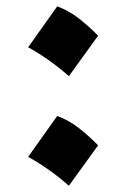

<svg xmlns="http://www.w3.org/2000/svg" viewBox="-20 -684 395 603"><path d="M159.7 -664.1Q196.8 -650.4 229 -625Q261.2 -599.6 288.1 -571.8L196.3 -444.8Q168.9 -469.2 137 -492.2Q105 -515.1 68.4 -535.6ZM159.7 -319.8Q196.8 -306.2 229 -280.8Q261.2 -255.4 288.1 -227.5L196.3 -100.6Q168.9 -125 137 -147.9Q105 -170.9 68.4 -191.4Z"/></svg>

Font: Pinar DS4-Bold
Style: Regular
Weight: 700
Designer: Amin Abedi
Version: Version 2.000